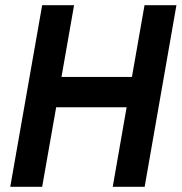

<svg xmlns="http://www.w3.org/2000/svg" viewBox="-20 -720 700 740"><path d="M19.5 0 142.5 -700H265.5L217 -423.5H488.5L537 -700H660L537.5 0H414.5L468 -306.5H196.5L142.5 0Z"/></svg>

Font: Cabin Condensed
Style: Bold Italic
Weight: 700
Width: 3
Italic angle: -10°
Designer: Pablo Impallari
Foundry: Pablo Impallari. http://www.impallari.com Igino Marini. http://www.ikern.com
Version: Version 3.001; ttfautohint (v1.8.3)